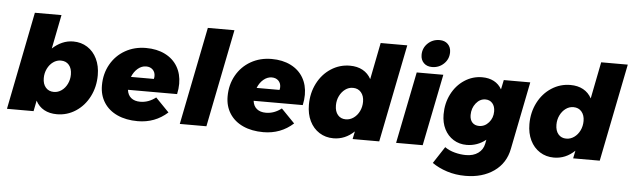

<svg xmlns="http://www.w3.org/2000/svg" viewBox="-57 -1026 4774 1452"><g transform="rotate(5 2330.5 -300.0)"><path d="M675 -313Q675 -224 637.5 -150.5Q600 -77 535 -34.5Q470 8 392 8Q336 8 295 -14.5Q254 -37 231 -81L215 0H13L160 -742H362L311 -484Q345 -516 385 -533.5Q425 -551 469 -551Q529 -551 576 -521Q623 -491 649 -437Q675 -383 675 -313ZM270 -256Q270 -211 293 -184.5Q316 -158 355 -158Q386 -158 413 -177Q440 -196 456 -229Q472 -262 472 -300Q472 -346 449.5 -372.5Q427 -399 388 -399Q356 -399 329 -379.5Q302 -360 286 -327Q270 -294 270 -256Z M1294 -302Q1294 -264 1285 -223H912Q917 -183 943 -162Q969 -141 1012 -141Q1075 -141 1130 -184L1232 -79Q1137 7 1005 7Q917 7 851 -23Q785 -53 749 -109Q713 -165 713 -239Q713 -328 753 -399Q793 -470 863 -510Q933 -550 1021 -550Q1104 -550 1166 -519Q1228 -488 1261 -432Q1294 -376 1294 -302ZM1103 -344Q1103 -374 1084 -392.5Q1065 -411 1034 -411Q1000 -411 971 -386.5Q942 -362 926 -322H1100Q1103 -334 1103 -344Z M1675 -742 1527 0H1325L1473 -742Z M2248 -302Q2248 -264 2239 -223H1866Q1871 -183 1897 -162Q1923 -141 1966 -141Q2029 -141 2084 -184L2186 -79Q2091 7 1959 7Q1871 7 1805 -23Q1739 -53 1703 -109Q1667 -165 1667 -239Q1667 -328 1707 -399Q1747 -470 1817 -510Q1887 -550 1975 -550Q2058 -550 2120 -519Q2182 -488 2215 -432Q2248 -376 2248 -302ZM2057 -344Q2057 -374 2038 -392.5Q2019 -411 1988 -411Q1954 -411 1925 -386.5Q1896 -362 1880 -322H2054Q2057 -334 2057 -344Z M2285 -230Q2285 -319 2322.5 -392.5Q2360 -466 2425.5 -508.5Q2491 -551 2569 -551Q2625 -551 2666 -528.5Q2707 -506 2730 -463L2785 -742H2987L2839 0H2637L2649 -59Q2580 7 2491 7Q2431 7 2384 -23Q2337 -53 2311 -106.5Q2285 -160 2285 -230ZM2691 -288Q2691 -332 2668 -359Q2645 -386 2606 -386Q2574 -386 2547.5 -366.5Q2521 -347 2505 -314.5Q2489 -282 2489 -243Q2489 -197 2511.5 -170.5Q2534 -144 2572 -144Q2604 -144 2631.5 -163.5Q2659 -183 2675 -216Q2691 -249 2691 -288Z M3314 -718Q3314 -666 3277 -630.5Q3240 -595 3187 -595Q3148 -595 3124.5 -618.5Q3101 -642 3101 -680Q3101 -732 3138 -767.5Q3175 -803 3228 -803Q3267 -803 3290.5 -779.5Q3314 -756 3314 -718ZM3278 -544 3169 0H2967L3076 -544Z M3257 127 3340 0Q3372 23 3415.5 34.5Q3459 46 3501 46Q3557 46 3593.5 19.5Q3630 -7 3639 -52L3645 -83Q3580 -31 3499 -31Q3443 -31 3399 -58.5Q3355 -86 3330.5 -134.5Q3306 -183 3306 -246Q3306 -331 3341.5 -400.5Q3377 -470 3438.5 -510.5Q3500 -551 3573 -551Q3624 -551 3662 -531Q3700 -511 3722 -472L3737 -544H3938L3836 -32Q3815 79 3727 141Q3639 203 3510 203Q3435 203 3370 182Q3305 161 3257 127ZM3685 -301Q3685 -340 3665 -363Q3645 -386 3612 -386Q3570 -386 3540 -348.5Q3510 -311 3510 -259Q3510 -223 3529 -202.5Q3548 -182 3581 -182Q3624 -182 3654.5 -217Q3685 -252 3685 -301Z M3959 -230Q3959 -319 3996.5 -392.5Q4034 -466 4099.5 -508.5Q4165 -551 4243 -551Q4299 -551 4340 -528.5Q4381 -506 4404 -463L4459 -742H4661L4513 0H4311L4323 -59Q4254 7 4165 7Q4105 7 4058 -23Q4011 -53 3985 -106.5Q3959 -160 3959 -230ZM4365 -288Q4365 -332 4342 -359Q4319 -386 4280 -386Q4248 -386 4221.5 -366.5Q4195 -347 4179 -314.5Q4163 -282 4163 -243Q4163 -197 4185.5 -170.5Q4208 -144 4246 -144Q4278 -144 4305.5 -163.5Q4333 -183 4349 -216Q4365 -249 4365 -288Z"/></g></svg>

Font: TypoPRO Montserrat
Style: Italic
Weight: 800
Italic angle: -11.3°
Designer: Julieta Ulanovsky
Foundry: Julieta Ulanovsky
Version: Version 6.001